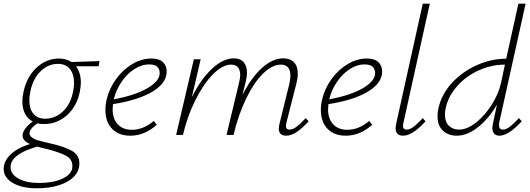

<svg xmlns="http://www.w3.org/2000/svg" viewBox="-74 -731 2873 1040"><path d="M460 -372H338Q364 -336 364 -284Q364 -265 359 -238Q345 -159 291 -109Q237 -59 164 -59Q144 -59 129 -63Q94 -41 87 -16Q83 1 97 12Q111 23 131 29Q151 35 203 47Q275 63 315.5 86Q356 109 356 154Q356 194 327.5 224.5Q299 255 246.5 272Q194 289 125 289Q45 289 -4.5 260Q-54 231 -54 184Q-54 142 -17.5 106.5Q19 71 88 49Q48 31 48 3Q48 -2 49 -5Q56 -38 103 -73Q76 -87 61.5 -115Q47 -143 47 -182Q47 -205 53 -232Q71 -316 124.5 -365Q178 -414 245 -414Q284 -414 314 -395L465 -400ZM327 -282Q327 -330 304.5 -357.5Q282 -385 240 -385Q186 -385 144.5 -343.5Q103 -302 90 -233Q85 -212 85 -186Q85 -140 107.5 -114Q130 -88 171 -88Q226 -88 268.5 -129Q311 -170 323 -242Q327 -261 327 -282ZM318 168Q318 131 283.5 112.5Q249 94 183 77Q157 72 128 63Q65 81 29 104.5Q-7 128 -15 159Q-17 169 -17 174Q-17 212 25.5 236Q68 260 137 260Q212 260 260.5 238.5Q309 217 317 182Q318 177 318 168Z M829 -344Q829 -281 751.5 -234.5Q674 -188 538 -167Q536 -147 536 -139Q536 -88 563.5 -58Q591 -28 640 -28Q703 -28 759 -76L775 -55Q709 4 632 4Q569 4 533 -33.5Q497 -71 497 -135Q497 -165 504 -193Q518 -252 555 -303Q592 -354 642.5 -384Q693 -414 746 -414Q789 -414 809 -394Q829 -374 829 -344ZM734 -382Q692 -382 652.5 -356Q613 -330 584 -287Q555 -244 543 -196Q543 -194 542 -193Q657 -214 724 -253Q791 -292 791 -335Q791 -355 778.5 -368.5Q766 -382 734 -382Z M1598 -74Q1527 4 1477 4Q1436 4 1436 -35Q1436 -41 1440 -61L1494 -280Q1499 -305 1499 -321Q1499 -381 1447 -381Q1401 -381 1352 -333.5Q1303 -286 1260.5 -199.5Q1218 -113 1191 0H1153L1221 -284Q1227 -307 1227 -325Q1227 -352 1214.5 -366.5Q1202 -381 1178 -381Q1131 -381 1079 -328Q1027 -275 983.5 -187Q940 -99 917 0H880L976 -410H1013L965 -204Q1013 -301 1073.5 -358Q1134 -415 1193 -415Q1228 -415 1246 -394Q1264 -373 1264 -336Q1264 -318 1257 -288L1239 -216Q1287 -311 1345 -363Q1403 -415 1460 -415Q1497 -415 1518 -394Q1539 -373 1539 -332Q1539 -308 1532 -281L1478 -69Q1475 -57 1475 -48Q1475 -29 1493 -29Q1512 -29 1532 -44Q1552 -59 1582 -91Z M1996 -344Q1996 -281 1918.5 -234.5Q1841 -188 1705 -167Q1703 -147 1703 -139Q1703 -88 1730.5 -58Q1758 -28 1807 -28Q1870 -28 1926 -76L1942 -55Q1876 4 1799 4Q1736 4 1700 -33.5Q1664 -71 1664 -135Q1664 -165 1671 -193Q1685 -252 1722 -303Q1759 -354 1809.5 -384Q1860 -414 1913 -414Q1956 -414 1976 -394Q1996 -374 1996 -344ZM1901 -382Q1859 -382 1819.5 -356Q1780 -330 1751 -287Q1722 -244 1710 -196Q1710 -194 1709 -193Q1824 -214 1891 -253Q1958 -292 1958 -335Q1958 -355 1945.5 -368.5Q1933 -382 1901 -382Z M2069 -36Q2069 -46 2072 -61L2216 -711H2254L2112 -69Q2109 -57 2109 -49Q2109 -29 2129 -29Q2146 -29 2166.5 -44.5Q2187 -60 2216 -91L2231 -74Q2160 4 2110 4Q2069 4 2069 -36Z M2737 -91 2752 -74Q2680 4 2632 4Q2613 4 2603 -7Q2593 -18 2593 -38Q2593 -46 2597 -66L2618 -165Q2576 -91 2517 -43.5Q2458 4 2399 4Q2355 4 2325.5 -23Q2296 -50 2296 -101Q2296 -121 2300 -140Q2315 -216 2371 -278.5Q2427 -341 2506.5 -377Q2586 -413 2668 -413L2734 -711H2773L2631 -71Q2629 -64 2629 -53Q2629 -29 2650 -29Q2667 -29 2687.5 -44.5Q2708 -60 2737 -91ZM2639 -278 2661 -381Q2588 -381 2518.5 -349.5Q2449 -318 2400.5 -262.5Q2352 -207 2339 -140Q2336 -124 2336 -110Q2336 -71 2357.5 -50Q2379 -29 2412 -29Q2457 -29 2505 -67.5Q2553 -106 2589.5 -164Q2626 -222 2639 -278Z"/></svg>

Font: Ysabeau Light
Style: Italic
Weight: 300
Italic angle: -12°
Designer: Christian Thalmann (Catharsis Fonts)
Version: Version 0.003